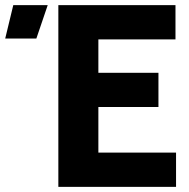

<svg xmlns="http://www.w3.org/2000/svg" viewBox="-168 -725 732 745"><path d="M58.4 0V-705H512.9V-572.1H142.6L213.7 -662V-42L142.6 -132.9H515.1V0ZM160.3 -309.7V-442.6H446.8V-309.7ZM-147.8 -575.5 -116.5 -705H17.1L-26.9 -575.5Z"/></svg>

Font: TikTok Sans Light
Style: Regular
Weight: 300
Version: Version 4.000